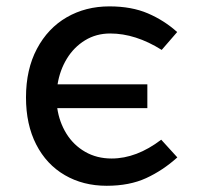

<svg xmlns="http://www.w3.org/2000/svg" viewBox="-20 -572 640 602"><path d="M61.5 -266.5Q61.5 -354.5 95.8 -419Q130 -483.5 189.2 -517.8Q248.5 -552 323 -552Q392.5 -552 443.8 -530Q495 -508 535.5 -471.5L487 -415.5Q405 -467 325.5 -467Q281.5 -467 246.5 -445.5Q211.5 -424 189.5 -387.8Q167.5 -351.5 160.5 -307.5H442V-233H159.5Q166 -189 188.2 -153Q210.5 -117 247 -96Q283.5 -75 330 -75Q408 -75 485.5 -134L536 -78.5Q490.5 -37.5 438.2 -13.5Q386 10.5 314.5 10.5Q240.5 10.5 183 -23Q125.5 -56.5 93.5 -119Q61.5 -181.5 61.5 -266.5Z"/></svg>

Font: JuliaMono Medium
Style: Regular
Weight: 500
Monospace: yes
Designer: cormullion
Foundry: corm
Version: Version 0.054; ttfautohint (v1.8.4)